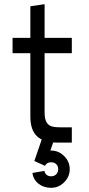

<svg xmlns="http://www.w3.org/2000/svg" viewBox="-20 -681 423 917"><path d="M125 -124V-651L193 -661V-145Q193 -115 201 -99.5Q209 -84 224 -78.5Q239 -73 266 -73H323V0H254Q189 0 157 -30Q125 -60 125 -124ZM40 -500H323V-427H40ZM135 145 192 135Q194 147 202.5 154Q211 161 224 161Q239 161 248.5 151.5Q258 142 258 127Q258 112 248.5 103Q239 94 224 94Q203 94 195 111L144 88Q152 73 164 62Q176 51 191.5 44.5Q207 38 224 38Q260 38 286.5 64.5Q313 91 313 127Q313 163 286.5 189.5Q260 216 224 216Q189 216 164 196.5Q139 177 135 145ZM144 88 193 -55H253L195 111Z"/></svg>

Font: Uncut Sans VF
Style: Regular
Weight: 400
Designer: Kasper Nordkvist
Foundry: Uncut Type
Version: Version 1.100;FEAKit 1.0